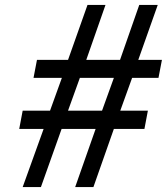

<svg xmlns="http://www.w3.org/2000/svg" viewBox="-20 -759 677 779"><path d="M157 -236H58L72 -310H183L231 -443H116L130 -516H256L335 -739H408L330 -516H467L545 -739H620L541 -516H637L623 -443H516L468 -310H580L566 -236H442L359 0H285L368 -236H230L146 0H72ZM394 -310 442 -443H304L256 -310Z"/></svg>

Font: Involve Medium Oblique
Style: Italic
Weight: 500
Italic angle: -10.5°
Designer: Stefan Peev
Foundry: Context Ltd.
Version: Version 1.001